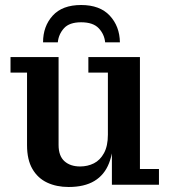

<svg xmlns="http://www.w3.org/2000/svg" viewBox="-20 -738 675 767"><path d="M254 9Q206 9 168.5 -8.5Q131 -26 109.5 -63Q88 -100 88 -158V-448H22V-510H214V-159Q214 -115 237.5 -94Q261 -73 300 -73Q330 -73 355 -85.5Q380 -98 395.5 -126.5Q411 -155 411 -200L434 -201Q434 -133 415.5 -86Q397 -39 357 -15Q317 9 254 9ZM427 0V-166L411 -164V-448H333V-510H539V-63H615V0ZM152 -569Q152 -633 190.5 -675.5Q229 -718 304 -718Q379 -718 418.5 -675.5Q458 -633 459 -569H400Q397 -601 374.5 -625Q352 -649 304 -649Q257 -649 235.5 -625Q214 -601 211 -569Z"/></svg>

Font: Montagu Slab 120pt Medium
Style: Regular
Weight: 500
Designer: Florian Karsten
Foundry: Florian Karsten
Version: Version 1.000